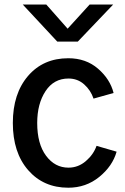

<svg xmlns="http://www.w3.org/2000/svg" viewBox="-20 -832 568 869"><path d="M38.1 -275.4Q38.1 -408.2 106.9 -488.3Q175.8 -568.4 289.1 -568.4Q369.1 -568.4 423.8 -521Q478.5 -473.6 494.1 -411.1L403.3 -385.7Q390.6 -423.8 360.8 -450.2Q331.1 -476.6 290 -476.6Q223.6 -476.6 186 -419.4Q148.4 -362.3 148.4 -275.4Q148.4 -180.7 188.5 -127Q228.5 -73.2 290 -73.2Q334 -73.2 368.7 -103Q403.3 -132.8 417 -171.9L507.8 -145.5Q489.3 -80.1 429.2 -31.2Q369.1 17.6 289.1 17.6Q176.8 17.6 107.4 -62Q38.1 -141.6 38.1 -275.4ZM83 -811.5H189.5L286.1 -702.1L385.7 -811.5H492.2L332 -643.6H239.3Z"/></svg>

Font: Gothic A1 SemiBold
Style: Regular
Weight: 600
Version: Version 2.50